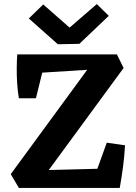

<svg xmlns="http://www.w3.org/2000/svg" viewBox="-20 -926 672 946"><path d="M73 0 33 -68 425 -603 499 -615 556 -658 589 -591 190 -47 124 -35ZM73 0 133 -86 559 -97 570 0ZM570 0 435 -26 506 -223 596 -210Q593 -156 586.5 -106.5Q580 -57 570 0ZM73 -442Q67 -477 64.5 -516.5Q62 -556 62.5 -593.5Q63 -631 65 -658L197 -604L157 -442ZM92 -562 65 -658H556L520 -589ZM265 -708 122 -835 193 -904 323 -790 457 -906 516 -848 371 -710Z"/></svg>

Font: Eczar SemiBold
Style: Regular
Weight: 600
Designer: Vaibhav Singh
Foundry: Rosetta Type Foundry
Version: Version 2.000